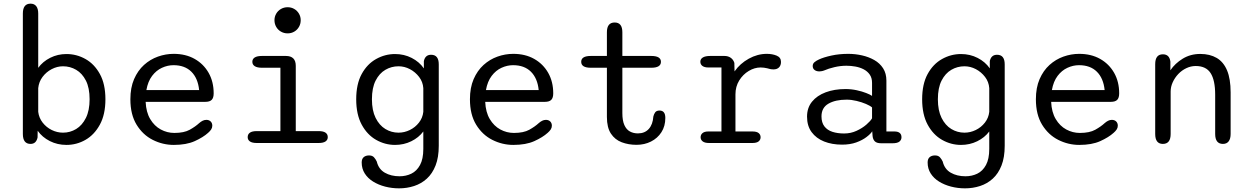

<svg xmlns="http://www.w3.org/2000/svg" viewBox="-20 -782 6849 1050"><path d="M147 5Q105 5 105 -49.5V-708Q105 -762 147 -762Q167.5 -762 178.2 -748.2Q189 -734.5 189 -708V-411Q214 -445.5 254.8 -466Q295.5 -486.5 343.5 -486.5Q399 -486.5 447.5 -459.2Q496 -432 526.2 -377.2Q556.5 -322.5 556.5 -239Q556.5 -156 526.2 -100.5Q496 -45 447.5 -17.2Q399 10.5 343.5 10.5Q294 10.5 252.5 -10.5Q211 -31.5 186 -67L185.5 -30.5Q178 5 147 5ZM189 -170.5Q193 -137.5 213.2 -111.5Q233.5 -85.5 263 -71Q292.5 -56.5 324.5 -56.5Q363.5 -56.5 396.5 -76.5Q429.5 -96.5 449.8 -137.2Q470 -178 470 -239Q470 -301.5 449.8 -341.2Q429.5 -381 396.5 -400.2Q363.5 -419.5 324.5 -419.5Q292.5 -419.5 262.5 -403.8Q232.5 -388 212.5 -361.2Q192.5 -334.5 189 -300Z M930.5 10.5Q870 10.5 815.5 -17Q761 -44.5 727 -100Q693 -155.5 693 -239Q693 -302.5 713.2 -349.2Q733.5 -396 767.5 -426.8Q801.5 -457.5 843.8 -472.5Q886 -487.5 930 -487.5Q995.5 -487.5 1044.5 -459.8Q1093.5 -432 1121 -383.5Q1148.5 -335 1148.5 -271.5Q1148.5 -247 1137.8 -236Q1127 -225 1102.5 -225H776.5Q779 -168.5 801.5 -130.8Q824 -93 859 -74Q894 -55 933.5 -55Q986.5 -55 1017.8 -72.5Q1049 -90 1069 -108.5Q1078 -116.5 1087.8 -121.5Q1097.5 -126.5 1108.5 -126.5Q1123 -126.5 1132 -117.8Q1141 -109 1141 -94.5Q1141 -83.5 1134.8 -74Q1128.5 -64.5 1118 -55.5Q1091 -31 1045 -10.2Q999 10.5 930.5 10.5ZM780.5 -289.5H1069Q1062.5 -354 1026.5 -389.8Q990.5 -425.5 929 -425.5Q896.5 -425.5 865.5 -411.2Q834.5 -397 811.8 -367Q789 -337 780.5 -289.5Z M1384 -65H1513.5V-411.5H1412.5Q1386.5 -411.5 1373.2 -420Q1360 -428.5 1360 -444Q1360 -459.5 1373.2 -467.8Q1386.5 -476 1412.5 -476H1543.5Q1597.5 -476 1597.5 -422V-65H1722.5Q1748 -65 1760.2 -56.5Q1772.5 -48 1772.5 -32Q1772.5 -17 1760.2 -8.5Q1748 0 1722.5 0H1384Q1359 0 1346.8 -8.5Q1334.5 -17 1334.5 -32Q1334.5 -48 1346.8 -56.5Q1359 -65 1384 -65ZM1481 -671.5Q1481 -691 1490.5 -707.2Q1500 -723.5 1516.5 -733Q1533 -742.5 1553 -742.5Q1573 -742.5 1589.2 -733Q1605.5 -723.5 1615 -707.2Q1624.5 -691 1624.5 -671.5Q1624.5 -651.5 1615 -635Q1605.5 -618.5 1589.2 -609Q1573 -599.5 1553 -599.5Q1533 -599.5 1516.5 -609Q1500 -618.5 1490.5 -635Q1481 -651.5 1481 -671.5Z M2162.5 248Q2123 248 2086.2 238.5Q2049.5 229 2020.5 211Q1991.5 193 1974.8 166.8Q1958 140.5 1958 106.5Q1958 87 1969 77.5Q1980 68 1998 68Q2016 68 2025.2 78.2Q2034.5 88.5 2040.5 101.5Q2050.5 143 2084.5 162.5Q2118.5 182 2165 182Q2200 182 2229.5 167.8Q2259 153.5 2277 120.5Q2295 87.5 2295 32.5V-63Q2270 -29.5 2229.2 -9.5Q2188.5 10.5 2140.5 10.5Q2085.5 10.5 2036.8 -17.2Q1988 -45 1958 -100.5Q1928 -156 1928 -239Q1928 -322.5 1958 -377.2Q1988 -432 2036.8 -459.2Q2085.5 -486.5 2140.5 -486.5Q2190 -486.5 2231.5 -465.2Q2273 -444 2298 -408V-448Q2305.5 -482.5 2337.5 -482.5Q2379.5 -482.5 2379.5 -430V15.5Q2379.5 78.5 2362 123Q2344.5 167.5 2314.2 195Q2284 222.5 2244.8 235.2Q2205.5 248 2162.5 248ZM2159.5 -56.5Q2191.5 -56.5 2221.2 -71Q2251 -85.5 2271.2 -111.5Q2291.5 -137.5 2295 -170.5V-300Q2292.5 -334.5 2272 -361.2Q2251.5 -388 2221.8 -403.8Q2192 -419.5 2159.5 -419.5Q2120.5 -419.5 2087.5 -400.2Q2054.5 -381 2034.2 -341.2Q2014 -301.5 2014 -239Q2014 -178 2034.2 -137.2Q2054.5 -96.5 2087.5 -76.5Q2120.5 -56.5 2159.5 -56.5Z M2787.5 10.5Q2727 10.5 2672.5 -17Q2618 -44.5 2584 -100Q2550 -155.5 2550 -239Q2550 -302.5 2570.2 -349.2Q2590.5 -396 2624.5 -426.8Q2658.5 -457.5 2700.8 -472.5Q2743 -487.5 2787 -487.5Q2852.5 -487.5 2901.5 -459.8Q2950.5 -432 2978 -383.5Q3005.5 -335 3005.5 -271.5Q3005.5 -247 2994.8 -236Q2984 -225 2959.5 -225H2633.5Q2636 -168.5 2658.5 -130.8Q2681 -93 2716 -74Q2751 -55 2790.5 -55Q2843.5 -55 2874.8 -72.5Q2906 -90 2926 -108.5Q2935 -116.5 2944.8 -121.5Q2954.5 -126.5 2965.5 -126.5Q2980 -126.5 2989 -117.8Q2998 -109 2998 -94.5Q2998 -83.5 2991.8 -74Q2985.5 -64.5 2975 -55.5Q2948 -31 2902 -10.2Q2856 10.5 2787.5 10.5ZM2637.5 -289.5H2926Q2919.5 -354 2883.5 -389.8Q2847.5 -425.5 2786 -425.5Q2753.5 -425.5 2722.5 -411.2Q2691.5 -397 2668.8 -367Q2646 -337 2637.5 -289.5Z M3211 -411.5Q3158.5 -411.5 3158.5 -444Q3158.5 -476 3211 -476H3299V-605.5Q3299 -659 3341.5 -659Q3383.5 -659 3383.5 -605.5V-476H3541.5Q3594.5 -476 3594.5 -444Q3594.5 -411.5 3541.5 -411.5H3383.5V-163.5Q3383.5 -122.5 3394.5 -98Q3405.5 -73.5 3424.8 -63Q3444 -52.5 3468.5 -52.5Q3506 -52.5 3528 -76.8Q3550 -101 3553 -145Q3556 -158 3563.2 -167.8Q3570.5 -177.5 3587 -177.5Q3602.5 -177.5 3610.5 -167.5Q3618.5 -157.5 3618.5 -137Q3618.5 -92 3597.2 -59Q3576 -26 3540.2 -8Q3504.5 10 3461 10Q3417 10 3380 -4Q3343 -18 3321 -51.2Q3299 -84.5 3299 -142.5V-411.5Z M4002 -63H4095Q4118.5 -63 4129 -54.2Q4139.5 -45.5 4139.5 -31.5Q4139.5 -17.5 4128.8 -8.8Q4118 0 4095 0H3857.5Q3834 0 3822.8 -8.8Q3811.5 -17.5 3811.5 -31.5Q3811.5 -45.5 3822 -54.2Q3832.5 -63 3853.5 -63H3925.5V-413H3853.5Q3832.5 -413 3821.2 -421.5Q3810 -430 3810 -444.5Q3810 -459.5 3823.8 -467.8Q3837.5 -476 3864 -476H3942Q3962 -476 3976.2 -466Q3990.5 -456 3996 -438L3997 -391.5Q4027 -434.5 4074.8 -461Q4122.5 -487.5 4173.5 -487.5Q4203.5 -487.5 4227.2 -477.8Q4251 -468 4251 -443.5Q4251 -424 4240 -413.2Q4229 -402.5 4210.5 -402.5Q4200.5 -402.5 4192.5 -404.2Q4184.5 -406 4176 -408.5Q4167.5 -410.5 4158.2 -411.8Q4149 -413 4139.5 -413Q4106.5 -413 4074.8 -394Q4043 -375 4022.5 -341.8Q4002 -308.5 4002 -266Z M4799.5 1.5Q4775 1.5 4764.5 -8.8Q4754 -19 4752 -37.5L4750 -64Q4741.5 -50 4719 -32.8Q4696.5 -15.5 4662.8 -3.2Q4629 9 4585 9Q4530 9 4486.8 -8.2Q4443.5 -25.5 4418.5 -59.5Q4393.5 -93.5 4393.5 -144Q4393.5 -192.5 4420.8 -226Q4448 -259.5 4495.5 -277.2Q4543 -295 4604 -295Q4635.5 -295 4665.2 -288.5Q4695 -282 4717.2 -273.2Q4739.5 -264.5 4749 -257.5V-329Q4749 -356 4736.5 -374Q4724 -392 4703.5 -402.8Q4683 -413.5 4658.2 -418Q4633.5 -422.5 4609 -422.5Q4576.5 -422.5 4543.5 -414.8Q4510.5 -407 4488 -397Q4480.5 -394 4473.2 -392.8Q4466 -391.5 4461 -391.5Q4445 -391.5 4434.8 -399.2Q4424.5 -407 4424.5 -421Q4424.5 -434 4434.5 -442.2Q4444.5 -450.5 4459 -457Q4485 -469 4527.2 -478.2Q4569.5 -487.5 4619 -487.5Q4657 -487.5 4693.8 -479.2Q4730.5 -471 4761 -453.8Q4791.5 -436.5 4809.5 -408.5Q4827.5 -380.5 4827.5 -341V-63H4871.5Q4890.5 -63 4900.2 -55Q4910 -47 4910 -31.5Q4910 -17 4898.8 -7.8Q4887.5 1.5 4860.5 1.5ZM4749 -194.5Q4739 -203.5 4715.8 -213.5Q4692.5 -223.5 4664.2 -230.2Q4636 -237 4610 -237Q4548.5 -237 4510.5 -215Q4472.5 -193 4472.5 -145.5Q4472.5 -111.5 4488.5 -90.8Q4504.5 -70 4532.5 -61Q4560.5 -52 4596.5 -52Q4632.5 -52 4664 -66.5Q4695.5 -81 4718 -100.5Q4740.5 -120 4749 -135Z M5257.5 248Q5218 248 5181.2 238.5Q5144.5 229 5115.5 211Q5086.5 193 5069.8 166.8Q5053 140.5 5053 106.5Q5053 87 5064 77.5Q5075 68 5093 68Q5111 68 5120.2 78.2Q5129.5 88.5 5135.5 101.5Q5145.5 143 5179.5 162.5Q5213.5 182 5260 182Q5295 182 5324.5 167.8Q5354 153.5 5372 120.5Q5390 87.5 5390 32.5V-63Q5365 -29.5 5324.2 -9.5Q5283.5 10.5 5235.5 10.5Q5180.5 10.5 5131.8 -17.2Q5083 -45 5053 -100.5Q5023 -156 5023 -239Q5023 -322.5 5053 -377.2Q5083 -432 5131.8 -459.2Q5180.5 -486.5 5235.5 -486.5Q5285 -486.5 5326.5 -465.2Q5368 -444 5393 -408V-448Q5400.5 -482.5 5432.5 -482.5Q5474.5 -482.5 5474.5 -430V15.5Q5474.5 78.5 5457 123Q5439.5 167.5 5409.2 195Q5379 222.5 5339.8 235.2Q5300.5 248 5257.5 248ZM5254.5 -56.5Q5286.5 -56.5 5316.2 -71Q5346 -85.5 5366.2 -111.5Q5386.5 -137.5 5390 -170.5V-300Q5387.5 -334.5 5367 -361.2Q5346.5 -388 5316.8 -403.8Q5287 -419.5 5254.5 -419.5Q5215.5 -419.5 5182.5 -400.2Q5149.5 -381 5129.2 -341.2Q5109 -301.5 5109 -239Q5109 -178 5129.2 -137.2Q5149.5 -96.5 5182.5 -76.5Q5215.5 -56.5 5254.5 -56.5Z M5882.5 10.5Q5822 10.5 5767.5 -17Q5713 -44.5 5679 -100Q5645 -155.5 5645 -239Q5645 -302.5 5665.2 -349.2Q5685.5 -396 5719.5 -426.8Q5753.5 -457.5 5795.8 -472.5Q5838 -487.5 5882 -487.5Q5947.5 -487.5 5996.5 -459.8Q6045.5 -432 6073 -383.5Q6100.5 -335 6100.5 -271.5Q6100.5 -247 6089.8 -236Q6079 -225 6054.5 -225H5728.5Q5731 -168.5 5753.5 -130.8Q5776 -93 5811 -74Q5846 -55 5885.5 -55Q5938.5 -55 5969.8 -72.5Q6001 -90 6021 -108.5Q6030 -116.5 6039.8 -121.5Q6049.5 -126.5 6060.5 -126.5Q6075 -126.5 6084 -117.8Q6093 -109 6093 -94.5Q6093 -83.5 6086.8 -74Q6080.5 -64.5 6070 -55.5Q6043 -31 5997 -10.2Q5951 10.5 5882.5 10.5ZM5732.5 -289.5H6021Q6014.5 -354 5978.5 -389.8Q5942.5 -425.5 5881 -425.5Q5848.5 -425.5 5817.5 -411.2Q5786.5 -397 5763.8 -367Q5741 -337 5732.5 -289.5Z M6668 5Q6625.5 5 6625.5 -49.5V-264Q6625.5 -343.5 6600.5 -382.2Q6575.5 -421 6519 -421Q6492.5 -421 6467.8 -409.2Q6443 -397.5 6424 -377.5Q6405 -357.5 6393.5 -332.5Q6382 -307.5 6382 -281.5V-49.5Q6382 5 6339.5 5Q6297.5 5 6297.5 -49.5V-431Q6297.5 -485 6339.5 -485Q6375.5 -485 6380.5 -445V-397.5Q6406 -435.5 6448.2 -461.2Q6490.5 -487 6544 -487Q6596.5 -487 6633.8 -465.2Q6671 -443.5 6690.5 -397Q6710 -350.5 6710 -276.5V-49.5Q6710 -23 6699.2 -9Q6688.5 5 6668 5Z"/></svg>

Font: Sono Monospace
Style: Regular
Weight: 400
Designer: Tyler Finck
Foundry: Tyler Finck
Version: Version 2.112